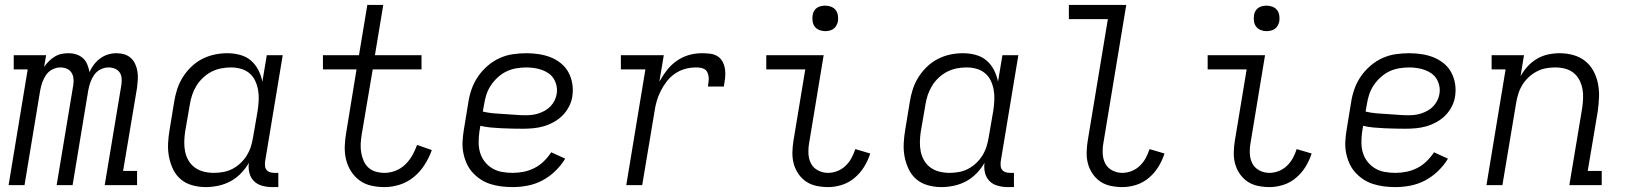

<svg xmlns="http://www.w3.org/2000/svg" viewBox="-20 -755 6640 783"><path d="M15 0 93 -472H36V-530H168L160 -482Q168 -494 179 -505Q190 -516 203 -524Q216 -532 230 -535Q244 -538 259 -538Q276 -538 291.5 -533Q307 -528 318.5 -517.5Q330 -507 336 -492Q342 -477 345 -461Q352 -477 363 -491.5Q374 -506 389 -517Q404 -528 421 -533Q438 -538 455 -538Q472 -538 487 -533.5Q502 -529 513.5 -518.5Q525 -508 531.5 -493.5Q538 -479 540.5 -463.5Q543 -448 542 -431Q541 -414 539 -398L482 -58H539V0H407L475 -409Q477 -422 476 -435.5Q475 -449 468 -459.5Q461 -470 448.5 -475Q436 -480 422 -480Q406 -480 390 -472Q374 -464 364 -449.5Q354 -435 348.5 -419Q343 -403 340 -387L276 0H211L279 -409Q281 -422 279.5 -435.5Q278 -449 271 -459.5Q264 -470 252 -475Q240 -480 226 -480Q210 -480 194 -472Q178 -464 168 -449.5Q158 -435 152.5 -419Q147 -403 144 -387L80 0Z M819 8Q791 8 764 0.5Q737 -7 717 -24Q697 -41 685.5 -65.5Q674 -90 669 -116.5Q664 -143 665.5 -171.5Q667 -200 672 -228L690 -338Q694 -364 702 -389.5Q710 -415 724.5 -438.5Q739 -462 759.5 -482Q780 -502 804.5 -514.5Q829 -527 855 -532.5Q881 -538 907 -538Q934 -538 959.5 -531Q985 -524 1003.5 -508Q1022 -492 1033.5 -469.5Q1045 -447 1050 -422L1068 -530H1133L1061 -96Q1060 -86 1061 -77Q1062 -68 1067.5 -61.5Q1073 -55 1081.5 -52.5Q1090 -50 1099 -50H1115V8H1090Q1069 8 1049 2.5Q1029 -3 1015.5 -16.5Q1002 -30 997 -50Q992 -70 995 -91Q982 -68 962.5 -48Q943 -28 919.5 -15.5Q896 -3 870 2.5Q844 8 819 8ZM852 -50Q871 -50 890.5 -53.5Q910 -57 927.5 -66Q945 -75 960.5 -89.5Q976 -104 986.5 -121Q997 -138 1003 -157Q1009 -176 1012 -195L1031 -305Q1034 -326 1035 -347Q1036 -368 1032.5 -388Q1029 -408 1020.5 -426Q1012 -444 997 -456.5Q982 -469 962.5 -474.5Q943 -480 922 -480Q901 -480 881 -476Q861 -472 842.5 -462.5Q824 -453 808 -438Q792 -423 781 -405Q770 -387 763.5 -367.5Q757 -348 754 -328L735 -218Q732 -198 731.5 -177Q731 -156 735 -136.5Q739 -117 749 -100Q759 -83 775 -71.5Q791 -60 811 -55Q831 -50 852 -50Z M1548 8Q1520 8 1493.5 2Q1467 -4 1446 -19.5Q1425 -35 1411 -57.5Q1397 -80 1391 -105.5Q1385 -131 1386 -159Q1387 -187 1392 -215L1434 -472H1297V-530H1444L1478 -735H1543L1509 -530H1699V-472H1500L1455 -206Q1452 -187 1451 -169Q1450 -151 1453 -133Q1456 -115 1463 -99Q1470 -83 1482.5 -71.5Q1495 -60 1512.5 -55Q1530 -50 1548 -50Q1570 -50 1592.5 -58.5Q1615 -67 1632.5 -84Q1650 -101 1661.5 -121.5Q1673 -142 1681 -164L1741 -143Q1730 -112 1712 -83.5Q1694 -55 1668 -33.5Q1642 -12 1610.5 -2Q1579 8 1548 8Z M2070 8Q2047 8 2023.5 5Q2000 2 1978.5 -5Q1957 -12 1938.5 -24.5Q1920 -37 1905.5 -53.5Q1891 -70 1882 -91Q1873 -112 1869 -134.5Q1865 -157 1866.5 -180.5Q1868 -204 1872 -228L1890 -338Q1894 -365 1903.5 -392Q1913 -419 1929.5 -443Q1946 -467 1968.5 -486.5Q1991 -506 2017.5 -518Q2044 -530 2072 -534Q2100 -538 2127 -538Q2153 -538 2178.5 -534Q2204 -530 2226.5 -521Q2249 -512 2268 -496.5Q2287 -481 2298.5 -459.5Q2310 -438 2314 -413Q2318 -388 2314 -362Q2311 -341 2300.5 -320.5Q2290 -300 2274 -284Q2258 -268 2238 -257Q2218 -246 2197 -240Q2176 -234 2154.5 -232Q2133 -230 2112 -230Q2090 -230 2068.5 -230.5Q2047 -231 2025 -232Q2003 -233 1981.5 -235Q1960 -237 1939 -242L1935 -218Q1932 -196 1932 -174Q1932 -152 1938 -132Q1944 -112 1957 -95.5Q1970 -79 1987.5 -68.5Q2005 -58 2026.5 -54Q2048 -50 2071 -50Q2093 -50 2115.5 -54.5Q2138 -59 2159 -69.5Q2180 -80 2197.5 -97Q2215 -114 2228 -134L2285 -108Q2268 -80 2244 -57Q2220 -34 2191.5 -19Q2163 -4 2132 2Q2101 8 2070 8ZM2123 -285Q2136 -285 2149.5 -286.5Q2163 -288 2176.5 -292.5Q2190 -297 2202.5 -304Q2215 -311 2225 -321.5Q2235 -332 2241.5 -345Q2248 -358 2250 -371Q2253 -387 2250 -403Q2247 -419 2239 -432.5Q2231 -446 2218.5 -455Q2206 -464 2191 -469.5Q2176 -475 2159.5 -477.5Q2143 -480 2127 -480Q2107 -480 2086 -476.5Q2065 -473 2046 -464Q2027 -455 2010.5 -440Q1994 -425 1982 -407Q1970 -389 1963.5 -369Q1957 -349 1954 -328L1949 -300Q1970 -295 1991.5 -293Q2013 -291 2035 -290Q2057 -289 2079 -287Q2101 -285 2123 -285Z M2534 0 2612 -472H2512V-530H2687L2669 -422Q2682 -446 2699.5 -468.5Q2717 -491 2740 -507Q2763 -523 2789 -530.5Q2815 -538 2842 -538Q2859 -538 2876 -536Q2893 -534 2906.5 -525.5Q2920 -517 2927.5 -502Q2935 -487 2937 -470.5Q2939 -454 2937 -436.5Q2935 -419 2932 -402H2867Q2868 -412 2869.5 -421.5Q2871 -431 2870 -440.5Q2869 -450 2865.5 -458.5Q2862 -467 2854.5 -472Q2847 -477 2837.5 -478.5Q2828 -480 2818 -480Q2796 -480 2774 -474Q2752 -468 2733 -455Q2714 -442 2699.5 -423.5Q2685 -405 2674.5 -384Q2664 -363 2658 -342Q2652 -321 2649 -299L2599 0Z M3357 8Q3333 8 3309.5 3Q3286 -2 3267.5 -14.5Q3249 -27 3236 -46Q3223 -65 3217 -87Q3211 -109 3211.5 -133.5Q3212 -158 3216 -182L3264 -472H3105V-530H3339L3280 -173Q3276 -151 3277 -128.5Q3278 -106 3287.5 -88Q3297 -70 3316 -60Q3335 -50 3357 -50Q3376 -50 3395 -57.5Q3414 -65 3428.5 -79Q3443 -93 3452.5 -110.5Q3462 -128 3468 -147L3529 -129Q3520 -101 3504.5 -75.5Q3489 -50 3465.5 -30Q3442 -10 3413.5 -1Q3385 8 3357 8ZM3345 -628Q3333 -628 3321.5 -632.5Q3310 -637 3303 -646Q3296 -655 3294 -667.5Q3292 -680 3294 -693Q3295 -701 3299.5 -709.5Q3304 -718 3311.5 -723Q3319 -728 3328 -730Q3337 -732 3345 -732Q3358 -732 3369.5 -727.5Q3381 -723 3388 -714Q3395 -705 3397 -692.5Q3399 -680 3397 -667Q3395 -659 3390.5 -650.5Q3386 -642 3378.5 -637Q3371 -632 3362.5 -630Q3354 -628 3345 -628Z M3819 8Q3791 8 3764 0.5Q3737 -7 3717 -24Q3697 -41 3685.5 -65.5Q3674 -90 3669 -116.5Q3664 -143 3665.5 -171.5Q3667 -200 3672 -228L3690 -338Q3694 -364 3702 -389.5Q3710 -415 3724.5 -438.5Q3739 -462 3759.5 -482Q3780 -502 3804.5 -514.5Q3829 -527 3855 -532.5Q3881 -538 3907 -538Q3934 -538 3959.5 -531Q3985 -524 4003.5 -508Q4022 -492 4033.5 -469.5Q4045 -447 4050 -422L4068 -530H4133L4061 -96Q4060 -86 4061 -77Q4062 -68 4067.5 -61.5Q4073 -55 4081.5 -52.5Q4090 -50 4099 -50H4115V8H4090Q4069 8 4049 2.5Q4029 -3 4015.5 -16.5Q4002 -30 3997 -50Q3992 -70 3995 -91Q3982 -68 3962.5 -48Q3943 -28 3919.5 -15.5Q3896 -3 3870 2.5Q3844 8 3819 8ZM3852 -50Q3871 -50 3890.5 -53.5Q3910 -57 3927.5 -66Q3945 -75 3960.5 -89.5Q3976 -104 3986.5 -121Q3997 -138 4003 -157Q4009 -176 4012 -195L4031 -305Q4034 -326 4035 -347Q4036 -368 4032.5 -388Q4029 -408 4020.5 -426Q4012 -444 3997 -456.5Q3982 -469 3962.5 -474.5Q3943 -480 3922 -480Q3901 -480 3881 -476Q3861 -472 3842.5 -462.5Q3824 -453 3808 -438Q3792 -423 3781 -405Q3770 -387 3763.5 -367.5Q3757 -348 3754 -328L3735 -218Q3732 -198 3731.5 -177Q3731 -156 3735 -136.5Q3739 -117 3749 -100Q3759 -83 3775 -71.5Q3791 -60 3811 -55Q3831 -50 3852 -50Z M4557 8Q4533 8 4509.5 3Q4486 -2 4467.5 -14.5Q4449 -27 4436 -46Q4423 -65 4417 -87Q4411 -109 4411.5 -133.5Q4412 -158 4416 -182L4498 -677H4339V-735H4573L4480 -173Q4476 -151 4477 -128.5Q4478 -106 4487.5 -88Q4497 -70 4516 -60Q4535 -50 4557 -50Q4576 -50 4595 -57.5Q4614 -65 4628.5 -79Q4643 -93 4652.5 -110.5Q4662 -128 4668 -147L4729 -129Q4720 -101 4704.5 -75.5Q4689 -50 4665.5 -30Q4642 -10 4613.5 -1Q4585 8 4557 8Z M5157 8Q5133 8 5109.5 3Q5086 -2 5067.5 -14.5Q5049 -27 5036 -46Q5023 -65 5017 -87Q5011 -109 5011.5 -133.5Q5012 -158 5016 -182L5064 -472H4905V-530H5139L5080 -173Q5076 -151 5077 -128.5Q5078 -106 5087.5 -88Q5097 -70 5116 -60Q5135 -50 5157 -50Q5176 -50 5195 -57.5Q5214 -65 5228.5 -79Q5243 -93 5252.5 -110.5Q5262 -128 5268 -147L5329 -129Q5320 -101 5304.5 -75.5Q5289 -50 5265.5 -30Q5242 -10 5213.5 -1Q5185 8 5157 8ZM5145 -628Q5133 -628 5121.5 -632.5Q5110 -637 5103 -646Q5096 -655 5094 -667.5Q5092 -680 5094 -693Q5095 -701 5099.5 -709.5Q5104 -718 5111.5 -723Q5119 -728 5128 -730Q5137 -732 5145 -732Q5158 -732 5169.5 -727.5Q5181 -723 5188 -714Q5195 -705 5197 -692.5Q5199 -680 5197 -667Q5195 -659 5190.5 -650.5Q5186 -642 5178.5 -637Q5171 -632 5162.5 -630Q5154 -628 5145 -628Z M5670 8Q5647 8 5623.5 5Q5600 2 5578.5 -5Q5557 -12 5538.5 -24.5Q5520 -37 5505.5 -53.5Q5491 -70 5482 -91Q5473 -112 5469 -134.5Q5465 -157 5466.5 -180.5Q5468 -204 5472 -228L5490 -338Q5494 -365 5503.5 -392Q5513 -419 5529.5 -443Q5546 -467 5568.5 -486.5Q5591 -506 5617.5 -518Q5644 -530 5672 -534Q5700 -538 5727 -538Q5753 -538 5778.5 -534Q5804 -530 5826.5 -521Q5849 -512 5868 -496.5Q5887 -481 5898.5 -459.5Q5910 -438 5914 -413Q5918 -388 5914 -362Q5911 -341 5900.5 -320.5Q5890 -300 5874 -284Q5858 -268 5838 -257Q5818 -246 5797 -240Q5776 -234 5754.5 -232Q5733 -230 5712 -230Q5690 -230 5668.5 -230.5Q5647 -231 5625 -232Q5603 -233 5581.5 -235Q5560 -237 5539 -242L5535 -218Q5532 -196 5532 -174Q5532 -152 5538 -132Q5544 -112 5557 -95.5Q5570 -79 5587.5 -68.5Q5605 -58 5626.5 -54Q5648 -50 5671 -50Q5693 -50 5715.5 -54.5Q5738 -59 5759 -69.5Q5780 -80 5797.5 -97Q5815 -114 5828 -134L5885 -108Q5868 -80 5844 -57Q5820 -34 5791.5 -19Q5763 -4 5732 2Q5701 8 5670 8ZM5723 -285Q5736 -285 5749.5 -286.5Q5763 -288 5776.5 -292.5Q5790 -297 5802.5 -304Q5815 -311 5825 -321.5Q5835 -332 5841.5 -345Q5848 -358 5850 -371Q5853 -387 5850 -403Q5847 -419 5839 -432.5Q5831 -446 5818.5 -455Q5806 -464 5791 -469.5Q5776 -475 5759.5 -477.5Q5743 -480 5727 -480Q5707 -480 5686 -476.5Q5665 -473 5646 -464Q5627 -455 5610.5 -440Q5594 -425 5582 -407Q5570 -389 5563.5 -369Q5557 -349 5554 -328L5549 -300Q5570 -295 5591.5 -293Q5613 -291 5635 -290Q5657 -289 5679 -287Q5701 -285 5723 -285Z M6042 0 6120 -472H6063V-530H6195L6181 -444Q6193 -466 6210 -484.5Q6227 -503 6248.5 -515.5Q6270 -528 6293.5 -533Q6317 -538 6341 -538Q6369 -538 6396 -530.5Q6423 -523 6444 -506.5Q6465 -490 6478 -466Q6491 -442 6496.5 -415Q6502 -388 6501 -359.5Q6500 -331 6496 -302L6455 -58H6512V0H6380L6432 -312Q6435 -332 6436 -352.5Q6437 -373 6433.5 -392Q6430 -411 6421 -428.5Q6412 -446 6397 -458Q6382 -470 6362.5 -475Q6343 -480 6323 -480Q6323 -480 6323 -480Q6323 -480 6323 -480Q6303 -480 6284 -476.5Q6265 -473 6247 -463.5Q6229 -454 6214 -440Q6199 -426 6188.5 -409Q6178 -392 6172 -373Q6166 -354 6163 -335L6107 0Z"/></svg>

Font: Iosevka Curly Slab LtEx
Style: Italic
Weight: 300
Width: 7
Italic angle: -9°
Monospace: yes
Designer: Belleve Invis
Foundry: Belleve Invis
Version: Version 11.1.0; ttfautohint (v1.8.3)